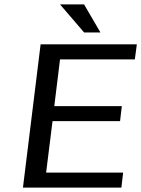

<svg xmlns="http://www.w3.org/2000/svg" viewBox="-20 -850 640 870"><path d="M530 0 538 -68H189L218 -301H524L532 -369H226L252 -581H591L600 -649H164L84 0ZM435 -703 361 -830H252L361 -703Z"/></svg>

Font: Gamestation Text
Style: Italic
Weight: 400
Designer: Jonas Hecksher
Foundry: Jonas Hecksher, Playtypeª, e-types AS
Version: Version 1.003